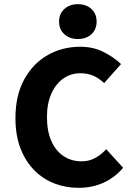

<svg xmlns="http://www.w3.org/2000/svg" viewBox="-20 -888 640 920"><path d="M356 12Q295 12 240.5 -9Q186 -30 144 -72.5Q102 -115 78 -177.5Q54 -240 54 -322Q54 -430 95.5 -506.5Q137 -583 207.5 -623.5Q278 -664 365 -664Q427 -664 477 -638.5Q527 -613 560 -581L479 -490Q456 -512 428.5 -524.5Q401 -537 365 -537Q319 -537 283 -511.5Q247 -486 226 -439Q205 -392 205 -327Q205 -260 226 -212.5Q247 -165 284.5 -140Q322 -115 371 -115Q407 -115 436 -131Q465 -147 489 -173L570 -84Q530 -37 476 -12.5Q422 12 356 12ZM353 -701Q314 -701 288.5 -724Q263 -747 263 -785Q263 -822 288.5 -845Q314 -868 353 -868Q393 -868 418 -845Q443 -822 443 -785Q443 -747 418 -724Q393 -701 353 -701Z"/></svg>

Font: Source Code Pro ExtraLight
Style: Bold
Weight: 700
Monospace: yes
Version: Version 1.018;hotconv 1.0.116;makeotfexe 2.5.65601